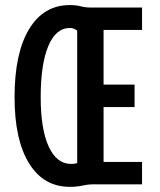

<svg xmlns="http://www.w3.org/2000/svg" viewBox="-20 -723 626 753"><path d="M253.9 9.8Q150.9 9.8 94 -82.3Q37.1 -174.3 37.1 -341.8Q37.1 -514.2 94 -608.6Q150.9 -703.1 253.9 -703.1Q278.8 -703.1 296.9 -698.2Q314.5 -693.4 336.9 -693.4H537.1V-605.5H386.2V-391.1H507.8V-303.2H386.2V-87.9H537.1V0H341.8Q324.7 0 303.2 4.9Q281.2 9.8 253.9 9.8ZM258.8 -80.1Q272.5 -80.1 282.7 -83V-602.5Q270.5 -613.3 253.9 -613.3Q199.2 -613.3 169.4 -542.2Q139.6 -471.2 139.6 -341.8Q139.6 -216.8 170.9 -148.4Q202.1 -80.1 258.8 -80.1Z"/></svg>

Font: CaskaydiaMono NF
Style: Regular
Weight: 400
Designer: Aaron Bell
Foundry: Saja Typeworks
Version: Version 2111.001; ttfautohint (v1.8.4);Nerd Fonts 3.1.1